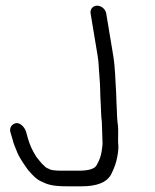

<svg xmlns="http://www.w3.org/2000/svg" viewBox="-20 -666 547 676"><path d="M299 -618.5 323.2 -473.1C328.4 -442.1 326.6 -437.4 330.2 -396C333.4 -359.3 332.3 -340.2 334 -312.6L334.9 -295.5C335.5 -283.8 336.1 -252.7 338.6 -236.4L341 -162.4L341.1 -161.7C341.2 -160.5 340.5 -149.2 337.8 -132.5C335.2 -116.2 329.4 -100 319.8 -83.8L319.6 -83.6L319.5 -83.3C313.2 -72.8 295.1 -65 257.4 -65H197.3C175 -65 161.1 -67.4 159.6 -68C143.8 -75.8 143.5 -73.7 135.8 -82L135.2 -82.7L134.5 -83.3C125 -91.5 117.1 -102.3 107.5 -114.4C92.6 -138.9 85.6 -153.6 77.9 -180L72.2 -200.7C69.2 -211.3 62.8 -221 53.4 -227.7C38.2 -238.4 24 -229.2 18.8 -220.4C15.7 -215.1 14.3 -207.4 16.9 -199.7L24.6 -173.9C28.8 -155.7 34.9 -145.6 40.9 -129.2C45.9 -115.7 58.1 -96.6 78.1 -68.5L78.6 -67.9L79 -67.3C95.7 -48.1 108.2 -35.5 120.5 -29.4C148.6 -15.7 162.3 -10 221.9 -10H266.6C320 -10 355.2 -22.9 371.3 -51.9C382.3 -74 389.4 -94.1 392.8 -113.3C396.2 -131.8 397.6 -145.3 396.5 -155.7C394 -180.9 398.8 -205.2 393.8 -235.6C392.5 -243.1 391.3 -279.3 391 -287.6L390.1 -305.1C389.3 -318 389.8 -329 388.7 -343.7C385.7 -385.6 386 -426.3 378.3 -472.5L354 -618.5C351.5 -633.5 337 -646 321.9 -646C306.9 -646 296.5 -633.5 299 -618.5Z"/></svg>

Font: MewTooHand
Style: BdLta
Weight: 400
Designer: Mew Too, Robert Jablonski
Version: Version 0.77